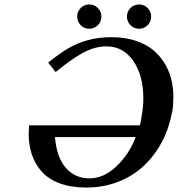

<svg xmlns="http://www.w3.org/2000/svg" viewBox="-20 -824 793 856"><path d="M585 -212.9H225.1Q232.4 -122.6 273.4 -75.7Q314.5 -28.8 378.9 -28.8Q442.9 -28.8 499.5 -82.8Q556.2 -136.7 585 -212.9ZM228 -502.9 194.8 -544.9Q247.1 -586.4 284.4 -608.6Q321.8 -630.9 369.9 -644.5Q418 -658.2 477.1 -658.2Q534.2 -658.2 580.8 -643.6Q627.4 -628.9 658.9 -604Q690.4 -579.1 711.9 -544.9Q733.4 -510.7 743.2 -472.4Q752.9 -434.1 752.9 -392.1Q752.9 -354 748 -327.1Q734.4 -253.4 702.1 -191.4Q668.9 -129.4 620.4 -84Q571.8 -38.6 506.1 -13.2Q440.4 12.2 365.2 12.2Q296.9 12.2 245.8 -6.8Q194.8 -25.9 165.3 -59.8Q135.7 -93.8 121.8 -135.7Q107.9 -177.7 107.9 -228Q107.9 -238.8 109.9 -265.1H604Q608.9 -287.1 609.9 -296.9Q619.1 -345.7 619.1 -383.8Q619.1 -487.8 574.2 -552.5Q529.3 -617.2 455.1 -617.2Q400.9 -617.2 347.4 -587.2Q293.9 -557.1 228 -502.9ZM339.8 -711.7Q324.2 -727.5 324.2 -750Q324.2 -772.5 339.8 -788.3Q355.5 -804.2 377.9 -804.2Q400.4 -804.2 416.3 -788.3Q432.1 -772.5 432.1 -750Q432.1 -727.5 416.3 -711.7Q400.4 -695.8 377.9 -695.8Q355.5 -695.8 339.8 -711.7ZM561.8 -711.7Q545.9 -727.5 545.9 -750Q545.9 -772.5 561.8 -788.3Q577.6 -804.2 600.1 -804.2Q622.6 -804.2 638.2 -788.3Q653.8 -772.5 653.8 -750Q653.8 -727.5 638.2 -711.7Q622.6 -695.8 600.1 -695.8Q577.6 -695.8 561.8 -711.7Z"/></svg>

Font: Linux Libertine G
Style: Bold Italic
Weight: 700
Italic angle: -11.5°
Designer: Philipp H. Poll
Foundry: Philipp H. Poll
Version: Version 4.1.0